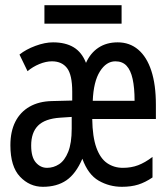

<svg xmlns="http://www.w3.org/2000/svg" viewBox="-20 -709 640 739"><path d="M145 10Q94 10 57 -29Q20 -68 20 -150Q20 -203 39 -240.5Q58 -278 94 -298.5Q130 -319 180 -320L258 -322V-356Q258 -421 238 -447Q218 -473 180 -473Q157 -473 131.5 -462.5Q106 -452 86 -435L55 -499Q80 -519 116.5 -532.5Q153 -546 184 -546Q232 -546 263.5 -527Q295 -508 311 -467Q328 -505 359 -525.5Q390 -546 433 -546Q479 -546 512 -518Q545 -490 562.5 -436.5Q580 -383 580 -306V-251H335Q336 -182 351 -140.5Q366 -99 392.5 -81Q419 -63 453 -63Q485 -63 511.5 -73Q538 -83 567 -105V-26Q539 -7 512 1.5Q485 10 449 10Q401 10 360 -13.5Q319 -37 297 -98Q272 -40 235.5 -15Q199 10 145 10ZM161 -63Q186 -63 207.5 -77Q229 -91 242.5 -124.5Q256 -158 256 -214V-259L211 -256Q153 -252 126.5 -225.5Q100 -199 100 -149Q100 -104 118 -83.5Q136 -63 161 -63ZM498 -321Q498 -371 490.5 -405Q483 -439 467 -456Q451 -473 424 -473Q389 -473 364.5 -434Q340 -395 337 -321ZM151 -618V-689H448V-618Z"/></svg>

Font: Noto Sans Mono
Style: Regular
Weight: 400
Designer: Monotype Design Team
Foundry: Monotype Imaging Inc.
Version: Version 2.014